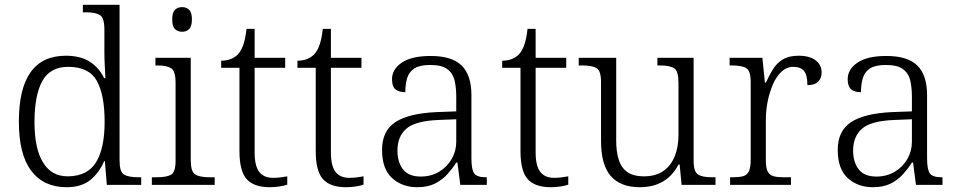

<svg xmlns="http://www.w3.org/2000/svg" viewBox="-20 -780 4043 810"><path d="M260.7 9.8Q164.6 9.8 112.1 -59.1Q59.6 -127.9 59.6 -267.1Q59.6 -544.9 257.8 -544.9Q319.3 -544.9 358.9 -519.5Q398.4 -494.1 419.4 -450.2H424.8Q423.3 -476.1 421.9 -505.1Q420.4 -534.2 420.4 -557.1V-654.8Q420.4 -704.1 402.1 -716.1Q383.8 -728 345.7 -728H329.6V-759.8H484.4V-103Q484.4 -55.2 502.9 -43.7Q521.5 -32.2 564.5 -32.2H575.7V0H430.7L422.4 -100.1H419.4Q397.5 -49.8 360.1 -20Q322.8 9.8 260.7 9.8ZM265.1 -36.1H267.6Q349.6 -37.1 385.5 -95.9Q421.4 -154.8 421.4 -266.1Q421.4 -379.9 388.4 -439Q355.5 -498 267.6 -498Q191.4 -498 158.4 -438Q125.5 -377.9 125.5 -265.1Q125.5 -151.9 162.1 -93.8Q197.8 -36.1 265.1 -36.1Z M748.5 -646Q730.5 -646 718.5 -657Q706.5 -668 706.5 -698.2Q706.5 -728 718.5 -739Q730.5 -750 748.5 -750Q765.6 -750 777.6 -739Q789.6 -728 789.6 -698.2Q789.6 -668 777.6 -657Q765.6 -646 748.5 -646ZM885.7 -32.2V0H620.6V-32.2H640.6Q683.6 -32.2 702.1 -43.2Q720.7 -54.2 720.7 -102.1V-431.2Q720.7 -480 702.1 -491.9Q683.6 -503.9 645.5 -503.9H635.7V-536.1H784.7V-105Q784.7 -56.2 803.2 -44.2Q821.8 -32.2 864.7 -32.2Z M1118.2 9.8Q1051.3 9.8 1020.8 -24.2Q990.2 -58.1 990.2 -143.1V-494.1H913.1V-523.9Q957 -523.9 983.9 -550.8Q997.1 -564.9 1006.1 -590.1Q1015.1 -615.2 1020 -658.2H1054.2V-536.1H1183.1V-494.1H1054.2V-137.2Q1054.2 -80.1 1073.7 -54.9Q1093.3 -29.8 1130.9 -29.8Q1147.9 -29.8 1162.1 -31.5Q1176.3 -33.2 1191.9 -36.1V-1Q1178.2 3.9 1157.7 6.8Q1137.2 9.8 1118.2 9.8Z M1439.9 9.8Q1373 9.8 1342.5 -24.2Q1312 -58.1 1312 -143.1V-494.1H1234.9V-523.9Q1278.8 -523.9 1305.7 -550.8Q1318.8 -564.9 1327.9 -590.1Q1336.9 -615.2 1341.8 -658.2H1376V-536.1H1504.9V-494.1H1376V-137.2Q1376 -80.1 1395.5 -54.9Q1415 -29.8 1452.6 -29.8Q1469.7 -29.8 1483.9 -31.5Q1498 -33.2 1513.7 -36.1V-1Q1500 3.9 1479.5 6.8Q1459 9.8 1439.9 9.8Z M1739.7 9.8Q1676.8 9.8 1634.3 -28.6Q1591.8 -66.9 1591.8 -147.9Q1591.8 -228 1648.2 -264.9Q1704.6 -301.8 1821.8 -307.1L1904.8 -310.1V-372.1Q1904.8 -411.1 1897.5 -441.9Q1889.6 -472.2 1866.2 -489Q1842.8 -505.9 1794.9 -505.9Q1751.5 -505.9 1728.5 -491.7Q1706.1 -477.1 1698 -451.4Q1689.9 -425.8 1689.9 -391.1Q1661.6 -391.1 1647.7 -403.6Q1633.8 -416 1633.8 -445.8Q1633.8 -487.8 1675.3 -515.9Q1716.8 -543.9 1796.9 -543.9Q1886.7 -543.9 1927.7 -503.4Q1968.8 -462.9 1968.8 -378.9V-111.8Q1968.8 -64 1980.7 -48.1Q1992.7 -32.2 2029.8 -32.2H2033.7V0H1921.9L1909.7 -94.2H1904.8Q1897 -81.5 1887.5 -69.3Q1877.9 -57.1 1867.2 -44.9Q1845.7 -21 1815.2 -5.6Q1784.7 9.8 1739.7 9.8ZM1754.9 -35.2Q1798.8 -35.2 1833 -55.7Q1866.7 -76.2 1885.7 -109.6Q1904.8 -143.1 1904.8 -181.2V-276.9L1830.6 -273.9Q1731.9 -270 1694.3 -237.1Q1656.7 -204.1 1656.7 -145Q1656.7 -96.2 1680.2 -65.7Q1703.6 -35.2 1754.9 -35.2Z M2303.7 9.8Q2236.8 9.8 2206.3 -24.2Q2175.8 -58.1 2175.8 -143.1V-494.1H2098.6V-523.9Q2142.6 -523.9 2169.4 -550.8Q2182.6 -564.9 2191.7 -590.1Q2200.7 -615.2 2205.6 -658.2H2239.7V-536.1H2368.7V-494.1H2239.7V-137.2Q2239.7 -80.1 2259.3 -54.9Q2278.8 -29.8 2316.4 -29.8Q2333.5 -29.8 2347.7 -31.5Q2361.8 -33.2 2377.4 -36.1V-1Q2363.8 3.9 2343.3 6.8Q2322.8 9.8 2303.7 9.8Z M2679.2 9.8Q2598.1 9.8 2556.9 -37.1Q2515.6 -84 2515.6 -185.1V-433.1Q2515.6 -481 2497.1 -492.4Q2478.5 -503.9 2435.5 -503.9H2421.4V-536.1H2579.6V-186Q2579.6 -141.1 2589.8 -107.9Q2599.6 -74.2 2625 -55.2Q2650.4 -36.1 2697.3 -36.1Q2746.1 -36.1 2779.3 -59.1Q2811.5 -82 2826.9 -121.6Q2842.3 -161.1 2842.3 -210V-431.2Q2842.3 -480 2824.2 -491.9Q2806.2 -503.9 2763.2 -503.9H2753.4V-536.1H2906.2V-102.1Q2906.2 -55.2 2924.8 -43.7Q2943.4 -32.2 2981.4 -32.2H2998.5V0H2855.5L2847.2 -85.9H2842.3Q2792.5 9.8 2679.2 9.8Z M3316.9 -32.2V0H3060.1V-32.2H3072.3Q3098.1 -32.2 3114.7 -36.6Q3131.3 -41 3139.2 -57.1Q3147 -73.2 3147 -106.9V-433.1Q3147 -481 3128.4 -492.4Q3109.9 -503.9 3066.9 -503.9H3058.1V-536.1H3196.3L3207 -431.2H3210.9Q3224.1 -460 3240.2 -486.8Q3256.3 -513.2 3282.2 -529.1Q3308.1 -544.9 3349.1 -544.9Q3396 -544.9 3421.1 -525.4Q3446.3 -505.9 3446.3 -474.1Q3446.3 -451.2 3432.1 -436Q3418 -420.9 3386.2 -420.9Q3386.2 -462.9 3372.1 -480.5Q3357.9 -498 3326.2 -498Q3298.3 -498 3276.4 -477.1Q3254.4 -456.1 3240.2 -422.9Q3210.9 -352.1 3210.9 -273.9V-104Q3210.9 -71.3 3219.2 -55.7Q3227.5 -40.5 3243.9 -36.4Q3260.3 -32.2 3286.1 -32.2Z M3662.1 9.8Q3599.1 9.8 3556.6 -28.6Q3514.2 -66.9 3514.2 -147.9Q3514.2 -228 3570.6 -264.9Q3627 -301.8 3744.1 -307.1L3827.1 -310.1V-372.1Q3827.1 -411.1 3819.8 -441.9Q3812 -472.2 3788.6 -489Q3765.1 -505.9 3717.3 -505.9Q3673.8 -505.9 3650.9 -491.7Q3628.4 -477.1 3620.4 -451.4Q3612.3 -425.8 3612.3 -391.1Q3584 -391.1 3570.1 -403.6Q3556.2 -416 3556.2 -445.8Q3556.2 -487.8 3597.7 -515.9Q3639.2 -543.9 3719.2 -543.9Q3809.1 -543.9 3850.1 -503.4Q3891.1 -462.9 3891.1 -378.9V-111.8Q3891.1 -64 3903.1 -48.1Q3915 -32.2 3952.1 -32.2H3956.1V0H3844.2L3832 -94.2H3827.1Q3819.3 -81.5 3809.8 -69.3Q3800.3 -57.1 3789.6 -44.9Q3768.1 -21 3737.5 -5.6Q3707 9.8 3662.1 9.8ZM3677.2 -35.2Q3721.2 -35.2 3755.4 -55.7Q3789.1 -76.2 3808.1 -109.6Q3827.1 -143.1 3827.1 -181.2V-276.9L3752.9 -273.9Q3654.3 -270 3616.7 -237.1Q3579.1 -204.1 3579.1 -145Q3579.1 -96.2 3602.5 -65.7Q3626 -35.2 3677.2 -35.2Z"/></svg>

Font: Koh Santepheap Light
Style: Regular
Weight: 300
Designer: Danh Hong
Version: Version 2.002; ttfautohint (v1.8.3)